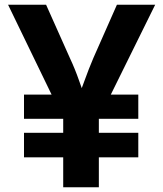

<svg xmlns="http://www.w3.org/2000/svg" viewBox="-20 -788 686 808"><path d="M246 0V-289L14 -768H174L274 -544Q296 -497 312.5 -449.5Q329 -402 347 -355H300Q319 -402 336 -449.5Q353 -497 373 -544L472 -768H633L396 -288V0ZM81 -126V-229H562V-126ZM81 -288V-390H562V-288Z"/></svg>

Font: Yaldevi ExtraLight
Style: Bold
Weight: 700
Version: Version 1.100